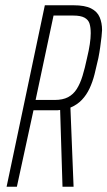

<svg xmlns="http://www.w3.org/2000/svg" viewBox="-20 -708 407 728"><path d="M5 0 150 -688H259Q302 -688 325.5 -676Q349 -664 358 -642.5Q367 -621 367 -594Q367 -587 365 -569Q363 -551 360 -529.5Q357 -508 353 -488Q346 -456 338.5 -426.5Q331 -397 319.5 -372.5Q308 -348 290.5 -329.5Q273 -311 247 -300L259 0H217L208 -291Q204 -290 199 -290Q194 -290 190 -290H107L44 0ZM115 -329H187Q218 -329 238 -339.5Q258 -350 271 -370.5Q284 -391 293 -420.5Q302 -450 310 -488Q317 -517 320.5 -540.5Q324 -564 324 -582Q324 -604 319.5 -618.5Q315 -633 300.5 -641Q286 -649 258 -649H183Z"/></svg>

Font: Saira UltraCondensed ExtraLight
Style: Italic
Weight: 250
Width: 1
Italic angle: -12°
Designer: Hector Gatti with collaboration of the Omnibus-Type team
Foundry: Omnibus-Type
Version: Version 1.101